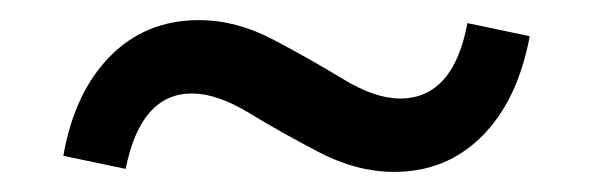

<svg xmlns="http://www.w3.org/2000/svg" viewBox="-20 -326 590 191"><path d="M372 -155Q335 -155 297.5 -174.5Q260 -194 228 -213.5Q196 -233 171 -233Q120 -233 105 -158L43 -171Q54 -234 89.5 -270Q125 -306 178 -306Q215 -306 252 -286.5Q289 -267 321 -247.5Q353 -228 378 -228Q431 -228 445 -303L507 -290Q495 -226 459.5 -190.5Q424 -155 372 -155Z"/></svg>

Font: EauTestText Semibold
Style: Regular
Weight: 600
Designer: Christian Thalmann (Catharsis Fonts)
Version: Version 0.001;PS 000.001;hotconv 1.0.88;makeotf.lib2.5.64775